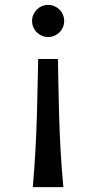

<svg xmlns="http://www.w3.org/2000/svg" viewBox="-20 -563 413 783"><path d="M216.3 -322.3Q217.3 -269 218.3 -210.7Q219.2 -152.3 221.2 -87.4Q223.1 -22.5 227.1 49.1Q231 120.6 238.3 200.2H113.8Q120.6 120.6 124.5 49.1Q128.4 -22.5 130.4 -87.4Q132.3 -152.3 133.3 -210.7Q134.3 -269 135.7 -322.3ZM110.8 -477.5Q110.8 -491.2 116 -503.2Q121.1 -515.1 129.9 -523.9Q138.7 -532.7 150.6 -537.8Q162.6 -543 176.3 -543Q189.9 -543 201.9 -537.8Q213.9 -532.7 222.7 -523.9Q231.4 -515.1 236.6 -503.2Q241.7 -491.2 241.7 -477.5Q241.7 -463.9 236.6 -451.9Q231.4 -439.9 222.7 -431.2Q213.9 -422.4 201.9 -417.2Q189.9 -412.1 176.3 -412.1Q162.6 -412.1 150.6 -417.2Q138.7 -422.4 129.9 -431.2Q121.1 -439.9 116 -451.9Q110.8 -463.9 110.8 -477.5Z"/></svg>

Font: Andika DR AuSIL
Style: Regular
Weight: 400
Designer: Annie Olsen & Victor Gaultney
Foundry: SIL International
Version: Version 0.003